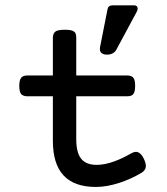

<svg xmlns="http://www.w3.org/2000/svg" viewBox="-20 -704 640 734"><path d="M424.8 -514.2Q419.9 -504.9 410.6 -500Q401.4 -495.1 389.2 -495.1Q376 -495.1 368.9 -500.7Q361.8 -506.3 361.8 -516.6Q361.8 -520.5 362.3 -522.9L391.1 -668.9Q394 -683.6 410.6 -683.6H493.2Q499.5 -683.6 502.9 -680.2Q506.3 -676.8 506.3 -670.9Q506.3 -666 503.4 -660.2ZM182.1 -415.5V-559.1Q182.1 -578.1 194.3 -585Q205.1 -590.3 228 -590.3Q252 -590.3 261.2 -584.5Q267.1 -581.1 269.3 -575Q271.5 -568.8 271.5 -559.1V-415.5H465.8Q482.9 -415.5 489.7 -406.7Q496.6 -398.4 496.6 -375.5Q496.6 -355 491.2 -346.7Q487.8 -340.8 481.7 -338.4Q475.6 -335.9 465.8 -335.9H271.5V-172.4Q271.5 -121.1 289.6 -98.1Q308.1 -73.7 350.1 -73.7Q379.9 -73.7 416.5 -86.9Q446.8 -97.7 483.4 -118.7Q492.2 -123.5 499.5 -123.5Q503.9 -123.5 507.3 -122.1Q520.5 -117.2 530.3 -96.2Q537.6 -80.1 537.6 -69.8Q537.6 -52.7 519.5 -42.5Q479 -18.6 436 -4.9Q387.7 10.7 346.7 10.7Q262.7 10.7 221.7 -34.7Q182.1 -78.6 182.1 -166V-335.9H84.5Q68.8 -335.9 60.5 -344.7Q53.7 -354.5 53.7 -375.5Q53.7 -397.9 61 -406.7Q67.9 -415.5 84.5 -415.5Z"/></svg>

Font: Courier Prime Medium
Style: Regular
Weight: 500
Designer: Alan Dague-Greene
Foundry: Quote-Unquote Apps
Version: Version 1.202